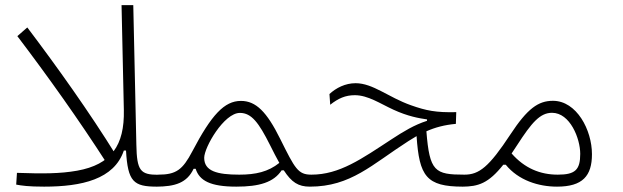

<svg xmlns="http://www.w3.org/2000/svg" viewBox="-20 -713 2384 735"><path d="M388.2 -88.9 424.8 -118.2C322.3 -283.7 198.7 -457 84.5 -607.9L46.4 -574.7C163.1 -420.9 282.2 -253.9 388.2 -88.9Z M148.9 1.5C292.5 1.5 417 -26.4 454.1 -136.7H462.4C469.2 -17.1 491.2 1.5 581.1 1.5C611.8 1.5 624 -4.9 624 -22.9C624 -40 616.7 -43.9 585.9 -43.9C517.1 -43.9 503.9 -59.6 502 -158.7L490.2 -693.4H445.3L454.1 -292C457 -156.2 405.8 -83 275.4 -59.6C210 -47.9 143.6 -47.9 44.9 -51.3L42 -6.3C63 -2.4 88.4 1.5 148.9 1.5Z M577.1 1.5C650.9 1.5 695.8 -13.2 721.2 -66.9H729C743.2 -21.5 785.2 1.5 884.8 1.5C973.1 1.5 1027.8 -15.1 1058.1 -61H1066.4C1096.2 -15.1 1122.1 1.5 1166 1.5C1189.5 1.5 1198.7 -3.4 1198.7 -20C1198.7 -35.2 1191.9 -44.4 1171.9 -44.4C1120.6 -44.4 1109.4 -67.4 1052.7 -181.2C1001 -285.6 959.5 -326.7 902.3 -326.7C838.9 -326.7 789.6 -273.4 716.3 -133.8C679.2 -63 654.3 -44.4 585.9 -44.4C564.5 -44.4 559.6 -33.2 559.6 -19.5C559.6 -5.4 564.5 1.5 577.1 1.5ZM1049.3 -89.4C1006.8 -55.2 958.5 -44.4 896 -44.4C810.1 -44.4 761.7 -58.1 761.7 -108.9C761.7 -148.9 837.4 -280.8 898.4 -280.8C942.9 -280.8 970.7 -243.2 1013.7 -157.7C1026.9 -131.3 1038.6 -108.4 1049.3 -89.4Z M1752 1.5C1775.4 1.5 1789.6 -3.9 1789.6 -21.5C1789.6 -38.6 1782.2 -44.4 1757.8 -44.4C1644.5 -44.4 1624.5 -56.2 1612.3 -210.4C1646.5 -225.6 1682.1 -234.9 1725.1 -238.8L1726.6 -283.7C1649.4 -281.7 1610.8 -289.6 1553.2 -310.1C1466.3 -340.8 1407.7 -394.5 1341.3 -394.5C1301.8 -394.5 1266.6 -376.5 1241.2 -353L1244.1 -312C1274.9 -336.4 1302.2 -348.6 1338.4 -348.6C1388.7 -348.6 1435.1 -316.4 1486.3 -293C1541.5 -267.6 1584 -260.3 1614.7 -255.9V-250.5C1565.9 -234.9 1524.4 -209.5 1479.5 -180.2C1363.8 -104.5 1279.8 -44.4 1171.9 -44.4C1149.9 -44.4 1137.7 -37.6 1137.7 -21C1137.7 -5.4 1150.4 1.5 1166 1.5C1323.2 1.5 1403.3 -83 1543.5 -172.9C1554.2 -179.7 1564.5 -186 1574.7 -191.9C1585 -38.6 1611.8 1.5 1752 1.5Z M1749 1.5C1811 1.5 1850.1 -11.2 1906.7 -82.5H1916C1964.8 -22.5 2041.5 1.5 2112.3 1.5C2210.4 1.5 2246.1 -39.6 2246.1 -122.6C2246.1 -215.3 2187.5 -327.1 2096.7 -327.1C2040.5 -327.1 1999 -297.4 1934.1 -198.7C1851.6 -73.2 1814 -44.4 1757.8 -44.4C1734.9 -44.4 1727.1 -37.6 1727.1 -22C1727.1 -4.4 1731.4 1.5 1749 1.5ZM1938.5 -125.5C1944.8 -135.3 1952.1 -146 1959.5 -157.2C2015.6 -244.1 2047.4 -281.2 2093.3 -281.2C2162.1 -281.2 2201.2 -183.1 2201.2 -124C2201.2 -62.5 2181.6 -44.4 2115.2 -44.4C2047.9 -44.4 1988.3 -68.8 1938.5 -125.5Z"/></svg>

Font: Cascadia Code PL ExtraLight
Style: Regular
Weight: 200
Monospace: yes
Designer: Aaron Bell
Foundry: Saja Typeworks
Version: Version 2404.023